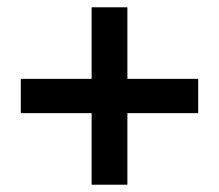

<svg xmlns="http://www.w3.org/2000/svg" viewBox="-20 -593 600 526"><path d="M37 -283V-377H231V-573H329V-377H523V-283H329V-87H231V-283Z"/></svg>

Font: TASA Orbiter Display Medium
Style: Regular
Weight: 500
Designer: Weizhong Zhang
Version: Version 1.000;Glyphs 3.1.2 (3151)